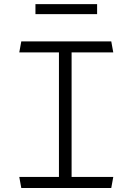

<svg xmlns="http://www.w3.org/2000/svg" viewBox="-20 -936 660 956"><path d="M273.5 -730H336.5V0H273.5ZM76 -55H544L534 0H86ZM86 -730H534L544 -675H76ZM156.5 -915.5H463.5V-865.5H156.5Z"/></svg>

Font: Monaspace Krypton Var
Style: Regular
Weight: 400
Designer: Riley Cran and the Lettermatic Team
Version: Version 1.101 (Monaspace Krypton Var)